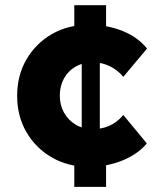

<svg xmlns="http://www.w3.org/2000/svg" viewBox="-20 -727 607 747"><path d="M325.7 -78Q245.3 -78 182.5 -114Q119.7 -150 83.2 -212.3Q46.7 -274.7 46.7 -354.3Q46.7 -434 83.2 -496.3Q119.7 -558.7 182.5 -594.7Q245.3 -630.7 325.7 -630.7Q397 -630.7 456.8 -606.5Q516.7 -582.3 552 -538L459.7 -428Q447 -443.7 428.7 -456.7Q410.3 -469.7 388.3 -477Q366.3 -484.3 341 -484.3Q303 -484.3 274.2 -467.8Q245.3 -451.3 229 -422Q212.7 -392.7 212.7 -355Q212.7 -318 229 -288.8Q245.3 -259.7 274 -242.3Q302.7 -225 341.3 -225Q367 -225 388.2 -231.3Q409.3 -237.7 427.3 -250Q445.3 -262.3 459.7 -279.7L551.3 -169Q516 -126.7 455.5 -102.3Q395 -78 325.7 -78ZM269 0V-108L298 -145.7V-554.3L269 -606V-706.7H392.7V-605L368.3 -557.3V-143.7L392.7 -107V0Z"/></svg>

Font: Lexend Medium
Style: Regular
Weight: 500
Designer: Bonnie Shaver-Troup, Thomas Jockin
Foundry: Lexend
Version: Version 1.005